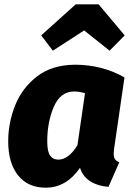

<svg xmlns="http://www.w3.org/2000/svg" viewBox="-20 -851 613 890"><path d="M557 -492 509 -162Q507 -144 507 -139Q507 -123 512.5 -114Q518 -105 533 -99L483 15Q435 12 399.5 -10Q364 -32 351 -73Q287 19 192 19Q109 19 63.5 -38.5Q18 -96 18 -196Q18 -281 50 -362Q82 -443 152 -497Q222 -551 330 -551Q388 -551 446.5 -536.5Q505 -522 557 -492ZM199 -196Q199 -148 212.5 -129.5Q226 -111 250 -111Q298 -111 339 -178L374 -419Q347 -427 324 -427Q260 -427 229.5 -356Q199 -285 199 -196ZM171 -687 331 -831H437L558 -687L488 -616L370 -710L225 -616Z"/></svg>

Font: Trujillo ExtraBold
Style: Italic
Weight: 800
Italic angle: -8°
Designer: Fira Sans original fonts by bBox Type GmbH, Carrois Corporate GbR, & Edenspiekermann AG / Changes by Cristiano Sobral
Foundry: Fira Sans original fonts by bBox Type GmbH, Carrois Corporate GbR, & Edenspiekermann AG / Changes by Cristiano Sobral
Version: Version 4.301;July 28, 2020;FontCreator 13.0.0.2655 64-bit